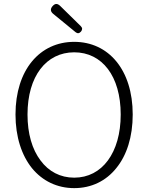

<svg xmlns="http://www.w3.org/2000/svg" viewBox="-20 -958 766 991"><path d="M580 -90C634 -156 665 -251 665 -367C665 -598 540 -742 363 -742C186 -742 60 -598 60 -367C60 -251 92 -156 145 -90C199 -24 275 13 363 13C452 13 527 -24 580 -90ZM537 -130C495 -73 435 -41 363 -41C291 -41 231 -73 189 -130C146 -187 122 -268 122 -367C122 -565 219 -688 363 -688C507 -688 603 -565 603 -367C603 -268 579 -187 537 -130ZM309 -842 370 -792C380 -784 389 -785 398 -795C406 -805 406 -814 397 -823L340 -879L290 -928C276 -941 264 -941 251 -926C239 -912 240 -899 254 -887Z"/></svg>

Font: GenSenRounded2 TW L
Style: Regular
Weight: 300
Version: Version 2.100;PS 2.1;hotconv 16.6.51;makeotf.lib2.5.65220 DE